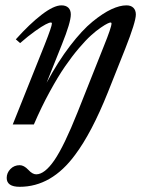

<svg xmlns="http://www.w3.org/2000/svg" viewBox="-20 -472 535 728"><path d="M28.3 0 149.4 -302.7Q176.8 -372.1 176.8 -382.8Q176.8 -386.7 172.4 -386.7Q167 -386.7 153.1 -379.6Q139.2 -372.6 113 -354Q86.9 -335.4 56.2 -308.6L40 -322.8Q92.3 -381.3 138.2 -416.5Q184.1 -451.7 212.9 -451.7Q230 -451.7 239.3 -442.6Q248.5 -433.6 248.5 -417Q248.5 -387.2 214.8 -303.7L156.7 -158.2Q199.7 -238.3 245.6 -298.1Q291.5 -357.9 330.8 -389.9Q370.1 -421.9 402.1 -436.8Q434.1 -451.7 459.5 -451.7Q476.6 -451.7 485.8 -442.4Q495.1 -433.1 495.1 -417Q495.1 -389.2 454.6 -286.6L388.7 -121.1Q327.6 31.2 265.1 114.7Q175.8 236.3 54.7 236.3Q5.4 236.3 5.4 202.6Q5.4 183.6 19.5 168.9Q33.7 154.3 54.7 154.3Q70.8 154.3 87.4 171.9Q103 189 117.2 189Q149.4 189 186.3 135.3Q223.1 81.5 273.9 -45.9L373.5 -296.4Q402.8 -368.7 402.8 -382.8Q402.8 -386.7 398.9 -386.7Q396 -386.7 387.2 -382.6Q378.4 -378.4 361.6 -366.9Q344.7 -355.5 325 -337.6Q305.2 -319.8 279.1 -289.1Q252.9 -258.3 226.3 -219.7Q199.7 -181.2 168.5 -124Q137.2 -66.9 108.4 0Z"/></svg>

Font: Elstob 10pt Medium
Style: Italic
Weight: 500
Italic angle: -20°
Designer: Peter S. Baker
Version: Version 1.015